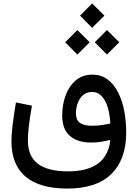

<svg xmlns="http://www.w3.org/2000/svg" viewBox="-20 -845 791 1106"><path d="M440.9 -754.9 510.7 -825.2 581.5 -754.9 510.7 -684.6ZM525.9 -601.6 596.2 -671.9 667 -601.6 596.2 -530.8ZM355.5 -601.6 425.8 -671.9 496.6 -601.6 425.8 -530.8ZM511.7 -415Q563 -415 599.9 -387.2Q636.7 -359.4 660.6 -312Q684.6 -264.6 695.8 -205.1Q707 -145.5 707 -81.5Q707 72.8 621.8 157Q536.6 241.2 367.7 241.2Q208.5 241.2 127.2 172.4Q45.9 103.5 45.9 -30.8Q45.9 -104 71.8 -254.9L164.1 -236.3Q151.9 -168 146.2 -119.6Q140.6 -71.3 140.6 -36.6Q140.6 55.7 198.7 98.9Q256.8 142.1 371.6 142.1Q592.8 142.1 615.2 -33.7L611.3 -38.6Q589.4 -32.2 561.5 -28.1Q533.7 -23.9 503.9 -23.9Q427.2 -23.9 382.8 -62Q338.4 -100.1 338.4 -179.7Q338.4 -243.2 358.4 -296.6Q378.4 -350.1 417.2 -382.6Q456.1 -415 511.7 -415ZM615.7 -133.8Q614.3 -163.1 608.4 -194.8Q602.5 -226.6 590.3 -253.9Q578.1 -281.2 558.1 -298.3Q538.1 -315.4 509.3 -315.4Q478.5 -315.4 458 -296.9Q437.5 -278.3 427.5 -250.2Q417.5 -222.2 417.5 -192.4Q417.5 -151.9 441.9 -136.2Q466.3 -120.6 508.3 -120.6Q539.6 -120.6 566.4 -124.5Q593.3 -128.4 615.7 -133.8Z"/></svg>

Font: Estedad-FD Medium
Style: Regular
Weight: 500
Designer: Amin Abedi
Version: Version 7.3